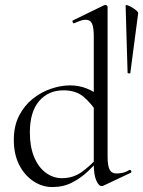

<svg xmlns="http://www.w3.org/2000/svg" viewBox="-20 -745 580 778"><path d="M192 13Q151 13 115 -11Q79 -35 57.5 -77.5Q36 -120 36 -178Q36 -235 57.5 -276.5Q79 -318 113 -345Q147 -372 187 -385.5Q227 -399 264 -399Q299 -399 330 -387Q361 -375 386 -354L375 -287Q350 -326 319 -352.5Q288 -379 237 -379Q176 -379 138.5 -335.5Q101 -292 101 -208Q101 -151 118 -109.5Q135 -68 165 -45.5Q195 -23 231 -23Q276 -23 311 -48Q346 -73 377 -108L385 -101Q364 -77 336 -50.5Q308 -24 272.5 -5.5Q237 13 192 13ZM416 -717V-110Q416 -74 424 -58Q432 -42 452 -42Q462 -42 475.5 -44.5Q489 -47 504 -56Q509 -58 511.5 -52.5Q514 -47 510 -45L400 7Q396 9 392 9Q380 9 370 -14Q360 -37 360 -81V-597Q360 -633 353 -649Q346 -665 327 -665Q318 -665 307.5 -661.5Q297 -658 281 -651Q277 -649 274.5 -655Q272 -661 275 -662L402 -724Q404 -725 407 -725Q410 -725 413 -722.5Q416 -720 416 -717ZM489 -722Q489 -726 497 -723.5Q505 -721 515 -715Q525 -709 532.5 -702.5Q540 -696 540 -692L508 -449Q508 -447 502.5 -447.5Q497 -448 497 -450Z"/></svg>

Font: Cormorant Garamond Light
Style: Regular
Weight: 400
Version: Version 4.001